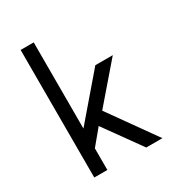

<svg xmlns="http://www.w3.org/2000/svg" viewBox="-169 -808 842 915"><g transform="rotate(-30 252.0 -351.0)"><path d="M154 -228 354 -461H450L274 -257L457 0H368L223 -202L154 -119V0H82V-702H154Z"/></g></svg>

Font: SUITE
Style: Regular
Weight: 400
Designer: Sun
Foundry: Sun
Version: Version 2.040